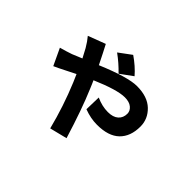

<svg xmlns="http://www.w3.org/2000/svg" viewBox="-145 -933 1289 1289"><g transform="rotate(45 500.0 -288.5)"><path d="M589 -565 501 -501Q450 -554 393 -595L481 -660Q545 -616 589 -565ZM175 -535 299 -582Q313 -554 329 -524L367 -448Q562 -530 647 -530Q748 -530 802 -478Q856 -426 856 -354Q856 -260 802.5 -208Q749 -156 641 -156Q580 -156 517 -180L520 -294Q577 -268 632 -268Q681 -268 707 -291Q733 -314 733 -353Q733 -380 709.5 -399.5Q686 -419 643 -419Q571 -419 413 -351Q416 -345 425 -324Q434 -303 438 -293Q496 -157 560 52L436 83Q394 -84 327 -245Q313 -278 303 -300Q279 -288 244.5 -270.5Q210 -253 188.5 -242.5Q167 -232 155 -227L99 -346Q150 -360 187 -373Q250 -399 257 -402Q236 -443 223 -466Q199 -507 175 -535Z"/></g></svg>

Font: Noto Sans Korean Bold
Style: Bold
Weight: 700
Designer: Ryoko NISHIZUKA  (kana & ideographs); Paul D. Hunt (Latin, Greek & Cyrillic); Wenlong ZHANG  (bopomofo); Sandoll Communi
Foundry: Adobe Systems Incorporated
Version: Version 1.000;PS 1;hotconv 1.0.78;makeotf.lib2.5.61930